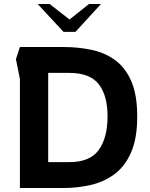

<svg xmlns="http://www.w3.org/2000/svg" viewBox="-20 -944 753 964"><path d="M80 0V-547L60 -647L80 -708H298Q370 -708 436.5 -694.5Q503 -681 555.5 -644Q608 -607 638.5 -538Q669 -469 669 -359Q669 -249 638 -178.5Q607 -108 554 -69Q501 -30 434.5 -15Q368 0 298 0ZM222 -130H328Q432 -130 476 -191.5Q520 -253 520 -359Q520 -465 475.5 -521.5Q431 -578 328 -578H222ZM169 -924 299 -784H359L487 -924H427L329 -846L229 -924Z"/></svg>

Font: Rowdies Light
Style: Regular
Weight: 300
Designer: Jaikishan Patel
Version: Version 1.000; ttfautohint (v1.8.3)